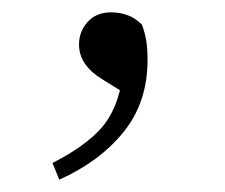

<svg xmlns="http://www.w3.org/2000/svg" viewBox="-20 -117 365 311"><path d="M76 174 65 147Q118 120 144.5 90Q171 60 179 5L190 39L145 11Q127 0 117.5 -14Q108 -28 108 -45Q108 -66 122 -81.5Q136 -97 160 -97Q174 -97 186.5 -92.5Q199 -88 210 -77Q215 -63 217 -50.5Q219 -38 219 -20Q219 49 180 97Q141 145 76 174Z"/></svg>

Font: Noto Serif SC ExtraLight Light
Style: Regular
Weight: 300
Version: Version 2.002-H1;hotconv 1.1.0;makeotfexe 2.6.0